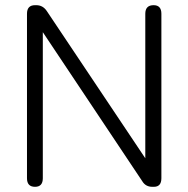

<svg xmlns="http://www.w3.org/2000/svg" viewBox="-20 -720 726 740"><path d="M115 0Q84 0 84 -33V-667Q84 -700 115 -700H120Q145 -700 160 -678L540 -110V-667Q540 -700 572 -700Q602 -700 602 -667V-33Q602 0 573 0H567Q541 0 528 -22L145 -596V-33Q145 0 115 0Z"/></svg>

Font: Zen Maru Gothic
Style: Regular
Weight: 400
Designer: Yoshimichi Ohira
Foundry: Positype
Version: Version 1.002